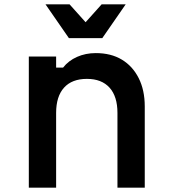

<svg xmlns="http://www.w3.org/2000/svg" viewBox="-20 -866 790 886"><path d="M113 0V-605H239V-554H271Q296 -586 335.5 -603.5Q375 -621 422 -621Q492 -621 542 -591Q592 -561 620 -505.5Q648 -450 648 -375V0H522V-345Q522 -421 485.5 -461.5Q449 -502 381 -502Q312 -502 275.5 -461.5Q239 -421 239 -345V0ZM560 -846 452 -690H298L190 -846H301L413 -721H337L449 -846Z"/></svg>

Font: Martian Mono SemiExpanded Medium
Style: Regular
Weight: 500
Width: 6
Designer: Roman Shamin
Foundry: Evil Martians
Version: Version 1.000